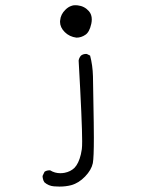

<svg xmlns="http://www.w3.org/2000/svg" viewBox="-20 -585 540 720"><path d="M324.2 -512.2Q324.2 -530.8 313.5 -543Q296.9 -562 271.5 -564.9Q267.1 -565.4 264.2 -565.4Q261.2 -565.4 257.3 -565.2Q253.4 -564.9 248 -563Q235.8 -559.1 225.1 -548.3Q207.5 -531.2 205.6 -508.8Q205.1 -506.3 205.1 -503.4Q205.1 -482.4 222.7 -464.8Q240.2 -447.3 266.6 -443.8Q284.7 -443.8 300.3 -454.6Q315.4 -464.4 322.3 -495.6Q324.2 -504.4 324.2 -512.2ZM274.9 -357.9Q288.1 -125.5 288.1 -55.7Q288.1 -35.6 286.9 -25.9Q285.6 -16.1 283.2 -5.9Q274.9 28.3 259.3 44.4Q244.6 58.6 222.2 63Q213.9 64.5 206.1 64.5Q185.5 64.5 168 53.7Q167 53.7 166 53.7Q154.8 53.7 147 59.1L140.1 73.7Q139.6 75.2 139.6 77.6Q139.6 80.1 140.6 83.5Q141.6 91.3 146.5 98.6Q162.1 112.3 182.6 113.8Q195.3 114.7 203.1 114.7Q226.6 114.7 247.1 109.4Q275.4 101.6 299.1 76.9Q322.8 52.2 328.1 26.9Q332 5.9 332 -68.4Q332 -94.2 331.5 -126.5L328.6 -298.8Q327.6 -339.8 317.9 -376.5L306.2 -382.3Q304.7 -382.8 303.7 -382.8Q291.5 -382.8 283.7 -376.5Q276.4 -368.2 274.9 -357.9Z"/></svg>

Font: NaikaiFont
Style: ExtraLight
Weight: 200
Version: Version 1.89